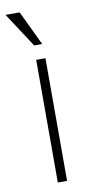

<svg xmlns="http://www.w3.org/2000/svg" viewBox="-87 -760 391 797"><g transform="rotate(-10 108.0 -361.5)"><path d="M90 0V-517H129V0ZM92 -577.5 -3 -723H56.5L126 -577.5Z"/></g></svg>

Font: Public Sans Thin Thin
Style: Regular
Weight: 250
Version: Version 2.001